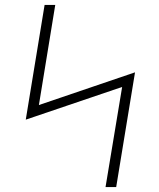

<svg xmlns="http://www.w3.org/2000/svg" viewBox="-20 -755 640 775"><path d="M406 0 473 -404 84 -272 160 -735H203L137 -331L525 -463L449 0Z"/></svg>

Font: Iosevka Aile Extralight
Style: Italic
Weight: 200
Italic angle: -9°
Designer: Belleve Invis
Foundry: Belleve Invis
Version: Version 31.1.0; ttfautohint (v1.8.4)